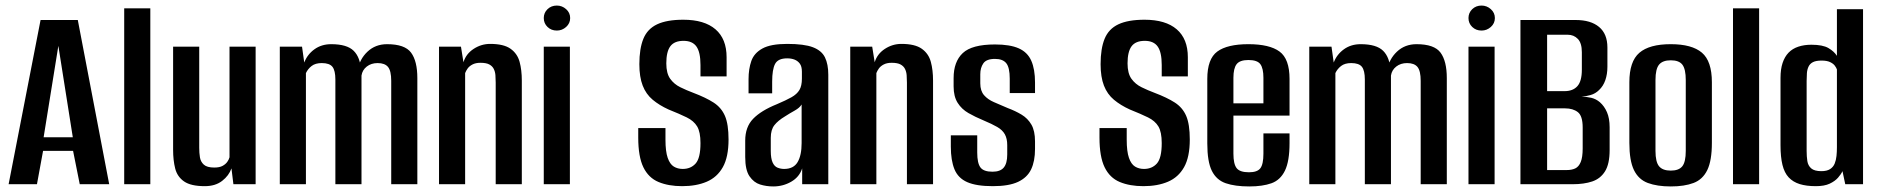

<svg xmlns="http://www.w3.org/2000/svg" viewBox="-20 -663 6768 691"><path d="M11 0 126 -591H260L373 0H267L243 -120H135L113 0ZM137 -169H242L190 -498Z M427 0V-633H521V0Z M717 7Q667 7 642.5 -10Q618 -27 610.5 -56.5Q603 -86 603 -124V-495H697V-131Q697 -113 699.5 -97Q702 -81 713.5 -70.5Q725 -60 751 -60Q770 -60 781 -66Q792 -72 798 -80.5Q804 -89 806 -97V-495H900V0H820L813 -57Q804 -31 779.5 -12Q755 7 717 7Z M987 0V-495H1067L1075 -438Q1086 -467 1111.5 -485.5Q1137 -504 1172 -504Q1229 -504 1253 -480Q1277 -456 1279 -410H1267Q1274 -450 1302.5 -477Q1331 -504 1373 -504Q1437 -504 1459.5 -473.5Q1482 -443 1482 -382V0H1388V-372Q1388 -408 1376.5 -422Q1365 -436 1339 -436Q1316 -436 1300 -423.5Q1284 -411 1281 -391V0H1187V-377Q1187 -409 1176.5 -422.5Q1166 -436 1138 -436Q1115 -436 1101.5 -425.5Q1088 -415 1081 -400V0Z M1560 0V-495H1639L1648 -439Q1657 -469 1684.5 -487Q1712 -505 1744 -505Q1793 -505 1817.5 -487.5Q1842 -470 1850 -440.5Q1858 -411 1858 -373V0H1764V-366Q1764 -380 1763 -392.5Q1762 -405 1757 -415Q1752 -425 1741 -431Q1730 -437 1709 -437Q1692 -437 1680.5 -431Q1669 -425 1663 -416.5Q1657 -408 1654 -400V0Z M1937 0V-495H2031V0ZM1984 -553Q1964 -553 1950.5 -566Q1937 -579 1937 -598Q1937 -617 1950.5 -630Q1964 -643 1984 -643Q2003 -643 2017.5 -630Q2032 -617 2032 -598Q2032 -579 2017.5 -566Q2003 -553 1984 -553Z M2435 7Q2386 7 2350 -8Q2314 -23 2295.5 -61Q2277 -99 2277 -168V-202Q2301 -202 2326 -202Q2351 -202 2375 -202V-160Q2375 -118 2383 -95Q2391 -72 2405 -63.5Q2419 -55 2437 -55Q2466 -55 2483.5 -74.5Q2501 -94 2501 -148Q2501 -188 2489 -208Q2477 -228 2451.5 -240.5Q2426 -253 2386 -269Q2353 -284 2329 -304Q2305 -324 2293 -355Q2281 -386 2281 -432Q2281 -488 2295.5 -523.5Q2310 -559 2345 -575.5Q2380 -592 2439 -592Q2515 -592 2555 -557.5Q2595 -523 2595 -457V-388Q2572 -388 2548.5 -388Q2525 -388 2501 -388V-429Q2501 -475 2486.5 -495.5Q2472 -516 2440 -516Q2407 -516 2392.5 -496.5Q2378 -477 2378 -435Q2378 -399 2392 -379.5Q2406 -360 2428.5 -349Q2451 -338 2475 -329Q2520 -312 2548 -294Q2576 -276 2589 -246Q2602 -216 2602 -161Q2602 -98 2581.5 -61.5Q2561 -25 2523.5 -9Q2486 7 2435 7Z M2763 8Q2738 8 2715.5 1Q2693 -6 2677.5 -28.5Q2662 -51 2662 -98V-157Q2662 -206 2690.5 -235.5Q2719 -265 2776 -288Q2809 -302 2828.5 -313Q2848 -324 2857 -339Q2866 -354 2866 -380V-405Q2866 -424 2858.5 -434Q2851 -444 2839.5 -448.5Q2828 -453 2813 -453Q2780 -453 2769.5 -433Q2759 -413 2759 -369V-327H2674V-378Q2674 -415 2684 -443.5Q2694 -472 2724 -488.5Q2754 -505 2813 -505Q2874 -505 2905.5 -493Q2937 -481 2949 -456.5Q2961 -432 2961 -394V0H2867V-57Q2857 -26 2827.5 -9Q2798 8 2763 8ZM2802 -55Q2836 -55 2850.5 -79.5Q2865 -104 2865 -148V-287Q2858 -275 2840 -265Q2822 -255 2805 -244Q2780 -229 2767 -212.5Q2754 -196 2754 -167V-120Q2754 -93 2760.5 -78.5Q2767 -64 2778.5 -59.5Q2790 -55 2802 -55Z M3040 0V-495H3119L3128 -439Q3137 -469 3164.5 -487Q3192 -505 3224 -505Q3273 -505 3297.5 -487.5Q3322 -470 3330 -440.5Q3338 -411 3338 -373V0H3244V-366Q3244 -380 3243 -392.5Q3242 -405 3237 -415Q3232 -425 3221 -431Q3210 -437 3189 -437Q3172 -437 3160.5 -431Q3149 -425 3143 -416.5Q3137 -408 3134 -400V0Z M3553 7Q3494 7 3461 -7.5Q3428 -22 3415 -54Q3402 -86 3402 -135V-176H3497V-114Q3497 -76 3508.5 -60.5Q3520 -45 3552 -45Q3580 -45 3592.5 -60Q3605 -75 3605 -107V-141Q3605 -164 3596.5 -179.5Q3588 -195 3569 -206Q3550 -217 3519 -230Q3490 -242 3465.5 -256Q3441 -270 3426.5 -293Q3412 -316 3412 -352V-382Q3412 -441 3445 -472Q3478 -503 3561 -503Q3615 -503 3646.5 -489Q3678 -475 3691.5 -444.5Q3705 -414 3705 -366V-328H3614V-380Q3614 -420 3601.5 -435.5Q3589 -451 3561 -451Q3530 -451 3519 -435Q3508 -419 3508 -396V-363Q3508 -336 3521.5 -320.5Q3535 -305 3557 -295.5Q3579 -286 3607 -274Q3634 -264 3656.5 -250.5Q3679 -237 3692 -214.5Q3705 -192 3705 -154V-127Q3705 -83 3691 -53.5Q3677 -24 3644 -8.5Q3611 7 3553 7Z M4095 7Q4046 7 4010 -8Q3974 -23 3955.5 -61Q3937 -99 3937 -168V-202Q3961 -202 3986 -202Q4011 -202 4035 -202V-160Q4035 -118 4043 -95Q4051 -72 4065 -63.5Q4079 -55 4097 -55Q4126 -55 4143.5 -74.5Q4161 -94 4161 -148Q4161 -188 4149 -208Q4137 -228 4111.5 -240.5Q4086 -253 4046 -269Q4013 -284 3989 -304Q3965 -324 3953 -355Q3941 -386 3941 -432Q3941 -488 3955.5 -523.5Q3970 -559 4005 -575.5Q4040 -592 4099 -592Q4175 -592 4215 -557.5Q4255 -523 4255 -457V-388Q4232 -388 4208.5 -388Q4185 -388 4161 -388V-429Q4161 -475 4146.5 -495.5Q4132 -516 4100 -516Q4067 -516 4052.5 -496.5Q4038 -477 4038 -435Q4038 -399 4052 -379.5Q4066 -360 4088.5 -349Q4111 -338 4135 -329Q4180 -312 4208 -294Q4236 -276 4249 -246Q4262 -216 4262 -161Q4262 -98 4241.5 -61.5Q4221 -25 4183.5 -9Q4146 7 4095 7Z M4476 8Q4425 8 4391.5 -3.5Q4358 -15 4341.5 -48Q4325 -81 4325 -147V-379Q4325 -451 4361 -477.5Q4397 -504 4473 -504Q4549 -504 4585 -477.5Q4621 -451 4621 -379V-247H4419V-110Q4419 -73 4430.5 -58Q4442 -43 4475 -43Q4505 -43 4516 -57.5Q4527 -72 4527 -110V-183H4621V-148Q4621 -83 4604.5 -49Q4588 -15 4556 -3.5Q4524 8 4476 8ZM4419 -291H4527V-383Q4527 -417 4516 -432Q4505 -447 4473 -447Q4442 -447 4430.5 -432Q4419 -417 4419 -383Z M4692 0V-495H4772L4780 -438Q4791 -467 4816.5 -485.5Q4842 -504 4877 -504Q4934 -504 4958 -480Q4982 -456 4984 -410H4972Q4979 -450 5007.5 -477Q5036 -504 5078 -504Q5142 -504 5164.5 -473.5Q5187 -443 5187 -382V0H5093V-372Q5093 -408 5081.5 -422Q5070 -436 5044 -436Q5021 -436 5005 -423.5Q4989 -411 4986 -391V0H4892V-377Q4892 -409 4881.5 -422.5Q4871 -436 4843 -436Q4820 -436 4806.5 -425.5Q4793 -415 4786 -400V0Z M5265 0V-495H5359V0ZM5312 -553Q5292 -553 5278.5 -566Q5265 -579 5265 -598Q5265 -617 5278.5 -630Q5292 -643 5312 -643Q5331 -643 5345.5 -630Q5360 -617 5360 -598Q5360 -579 5345.5 -566Q5331 -553 5312 -553Z M5452 0V-591H5651Q5705 -591 5735 -566Q5765 -541 5765 -492V-423Q5765 -396 5757.5 -374.5Q5750 -353 5735 -339Q5722 -326 5704.5 -321Q5687 -316 5672 -315Q5690 -315 5707 -311Q5724 -307 5738 -295Q5754 -281 5763.5 -259Q5773 -237 5773 -205V-123Q5773 -73 5756.5 -46.5Q5740 -20 5710.5 -10Q5681 0 5640 0ZM5548 -51H5619Q5637 -51 5649.5 -57Q5662 -63 5669 -80Q5676 -97 5676 -129V-204Q5676 -246 5658.5 -259.5Q5641 -273 5613 -273H5548ZM5548 -335H5611Q5641 -335 5657 -353Q5673 -371 5673 -412V-475Q5673 -508 5658.5 -523Q5644 -538 5622 -538H5548Z M5993 8Q5944 8 5910.5 -4.5Q5877 -17 5860.5 -51Q5844 -85 5844 -149V-367Q5844 -442 5880 -473Q5916 -504 5993 -504Q6069 -504 6105 -473.5Q6141 -443 6141 -367V-149Q6141 -85 6124.5 -51Q6108 -17 6075 -4.5Q6042 8 5993 8ZM5993 -49Q6022 -49 6034.5 -64.5Q6047 -80 6047 -120V-375Q6047 -414 6035 -430Q6023 -446 5993 -446Q5964 -446 5951 -430.5Q5938 -415 5938 -375V-120Q5938 -80 5951 -64.5Q5964 -49 5993 -49Z M6217 0V-633H6311V0Z M6515 7Q6481 7 6457 -0.5Q6433 -8 6417.5 -24.5Q6402 -41 6395 -69.5Q6388 -98 6388 -140V-383Q6388 -414 6395.5 -436.5Q6403 -459 6417 -473.5Q6431 -488 6452 -495Q6473 -502 6499 -502Q6540 -502 6560.5 -490Q6581 -478 6591 -462V-630H6685V0H6621L6611 -47Q6606 -36 6595 -23.5Q6584 -11 6565 -2Q6546 7 6515 7ZM6535 -47Q6555 -47 6566.5 -54.5Q6578 -62 6583 -74.5Q6588 -87 6589.5 -102Q6591 -117 6591 -133V-413Q6589 -419 6583.5 -426.5Q6578 -434 6566.5 -439.5Q6555 -445 6536 -445Q6516 -445 6505 -439.5Q6494 -434 6489 -423.5Q6484 -413 6483 -400Q6482 -387 6482 -372V-120Q6482 -100 6484.5 -83.5Q6487 -67 6498.5 -57Q6510 -47 6535 -47Z"/></svg>

Font: Alumni Sans SemiBold
Style: Regular
Weight: 600
Designer: Robert E. Leuschke
Foundry: Robert E. Leuschke
Version: Version 1.018